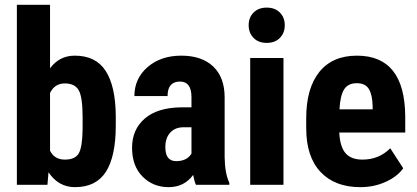

<svg xmlns="http://www.w3.org/2000/svg" viewBox="-20 -770 1736 800"><path d="M324.2 -281.7Q324.2 -365.2 308.1 -393.8Q292 -422.4 250 -422.4Q208 -422.4 188.5 -382.8V-142.1Q207 -105 250 -105Q293 -105 308.1 -130.9Q323.2 -156.7 324.2 -231.4ZM462.4 -247.1Q462.4 -118.7 421.4 -54.4Q380.4 9.8 292.5 9.8Q223.6 9.8 182.1 -52.2L177.7 0H50.3V-750H188.5V-485.4Q227.5 -538.1 291.5 -538.1Q379.4 -538.1 420.4 -474.4Q461.4 -410.6 462.4 -287.6Z M668.9 -157.2Q668.9 -98.6 713.9 -98.6Q758.8 -98.6 777.8 -129.9V-239.7H744.6Q709.5 -239.7 689.2 -217.3Q668.9 -194.8 668.9 -157.2ZM777.8 -365.2Q777.8 -430.2 730 -430.2Q678.2 -430.2 678.2 -369.6H540Q540 -442.9 595 -490.5Q649.9 -538.1 735.4 -538.1Q820.8 -538.1 868.4 -492.9Q916 -447.8 916 -363.8V-115.2Q917 -46.9 935.5 -8.3V0H796.4Q790.5 -12.2 784.7 -41Q747.6 9.8 682.6 9.8Q617.7 9.8 574 -34.2Q530.3 -78.1 530.3 -154.3Q530.3 -230.5 583.3 -276.1Q636.2 -321.8 735.8 -322.8H777.8Z M1036.4 -612.1Q1016.1 -632.8 1016.1 -665Q1016.1 -697.3 1036.6 -717.8Q1057.1 -738.3 1091.3 -738.3Q1125.5 -738.3 1146 -717.8Q1166.5 -697.3 1166.5 -665Q1166.5 -632.8 1146.2 -612.1Q1126 -591.3 1091.3 -591.3Q1056.6 -591.3 1036.4 -612.1ZM1161.1 0H1022.5V-528.3H1161.1Z M1532.7 -314.5V-327.1Q1531.7 -374.5 1517.1 -398.9Q1502.4 -423.3 1466.3 -423.3Q1430.2 -423.3 1413.8 -397.5Q1397.5 -371.6 1394.5 -314.5ZM1467.3 -538.1Q1666.5 -538.1 1668.5 -285.6V-217.8H1393.6Q1396.5 -159.2 1419.4 -132.1Q1442.4 -105 1490.2 -105Q1559.6 -105 1606 -152.3L1660.2 -68.8Q1634.8 -33.7 1586.4 -12Q1538.1 9.8 1481.4 9.8Q1375 9.8 1315.4 -53.7Q1255.9 -117.2 1255.9 -235.4V-277.3Q1255.9 -402.3 1310.5 -470.2Q1365.2 -538.1 1467.3 -538.1Z"/></svg>

Font: RobotoCondensed-Bold
Style: Bold
Weight: 700
Designer: Google
Version: Version 2.001240; 2014